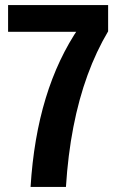

<svg xmlns="http://www.w3.org/2000/svg" viewBox="-20 -740 460 760"><path d="M101 0Q113 -194 161 -351.5Q209 -509 294 -633L367 -614H12V-720H408V-616Q361 -537 326.5 -442.5Q292 -348 270.5 -237.5Q249 -127 241 0Z"/></svg>

Font: Instrument Sans Condensed
Style: Bold
Weight: 700
Width: 3
Designer: Rodrigo Fuenzalida
Foundry: fragTYPE
Version: Version 1.000;gftools[0.9.28]